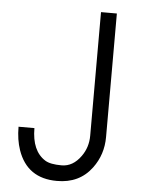

<svg xmlns="http://www.w3.org/2000/svg" viewBox="-52 -757 605 812"><g transform="rotate(5 250.0 -351.0)"><path d="M106 -202.1Q106 -105 164.1 -68.8Q186 -55.2 234.1 -55.2Q282.2 -55.2 315.9 -102.5Q343.8 -141.1 343.8 -190.9V-715.3H411.1V-190.9Q411.1 -116.2 368.2 -58.6Q315.4 12.7 219.7 12.2Q93.8 12.2 53.7 -103.5Q38.6 -147 38.6 -202.1Z"/></g></svg>

Font: AnjaliOldLipi
Style: Regular
Weight: 400
Designer: Kevin & Siji
Foundry: Core : Kevin & Siji
Modification : Hiran Venugopalan
Opentype mlm2 support: Rajeesh Nambiar
New Feature Table : Santhosh
Version: Version 7.1.0+20221109